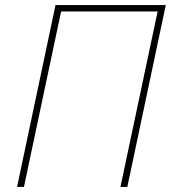

<svg xmlns="http://www.w3.org/2000/svg" viewBox="-20 -734 671 754"><path d="M47 0 198 -714H631L480 0H453L599 -689H220L74 0Z"/></svg>

Font: Noto Sans Disp Thin
Style: Italic
Weight: 100
Italic angle: -12°
Designer: Monotype Design Team
Foundry: Monotype Imaging Inc.
Version: Version 2.000;GOOG;noto-source:20170915:90ef993387c0